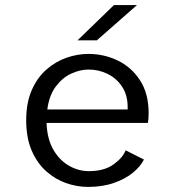

<svg xmlns="http://www.w3.org/2000/svg" viewBox="-20 -724 690 755"><path d="M326 11Q283 11 240 -4Q197 -19 161.5 -50.8Q126 -82.5 104.5 -132.2Q83 -182 83 -251Q83 -320 104.8 -369.5Q126.5 -419 162.5 -450.5Q198.5 -482 241.5 -497Q284.5 -512 328 -512Q389 -512 443 -486Q497 -460 530.8 -408Q564.5 -356 564.5 -278.5Q564.5 -270 563.8 -259Q563 -248 561.5 -240.5H163Q165.5 -177 190 -135Q214.5 -93 251.8 -72Q289 -51 329.5 -51Q390 -51 426.8 -77.8Q463.5 -104.5 474 -133L546 -96.5Q532.5 -69.5 502.8 -45Q473 -20.5 428.2 -4.8Q383.5 11 326 11ZM328.5 -450.5Q294.5 -450.5 260 -434.5Q225.5 -418.5 199.5 -384Q173.5 -349.5 166 -293.5H482V-303Q482 -350 460.2 -383Q438.5 -416 403.5 -433.2Q368.5 -450.5 328.5 -450.5ZM361 -565.5H285L428 -704H518.5Z"/></svg>

Font: Trispace Light
Style: Regular
Weight: 300
Designer: Tyler Finck
Foundry: Etcetera Type Company
Version: Version 1.210; ttfautohint (v1.8.3)